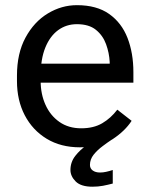

<svg xmlns="http://www.w3.org/2000/svg" viewBox="-20 -558 571 740"><path d="M288.1 9.8Q214.4 9.8 159.9 -23.2Q105.5 -56.2 75.4 -113.8Q45.4 -171.4 45.4 -245.6V-266.6Q45.4 -352.5 78.4 -413.3Q111.3 -474.1 164.3 -506.1Q217.3 -538.1 276.4 -538.1Q352.5 -538.1 400.6 -504.2Q448.7 -470.2 471.4 -411.9Q494.1 -353.5 494.1 -279.8V-239.3H99.6V-312.5H402.8V-319.3Q400.9 -354.5 388.7 -387.9Q376.5 -421.4 349.6 -443.1Q322.8 -464.8 276.4 -464.8Q235.4 -464.8 203.9 -441.7Q172.4 -418.5 154.5 -374.3Q136.7 -330.1 136.7 -266.6V-245.6Q136.7 -195.3 155.3 -154.1Q173.8 -112.8 209 -88.1Q244.1 -63.5 293 -63.5Q340.8 -63.5 374 -83Q407.2 -102.5 432.1 -135.3L487.3 -92.3Q461.9 -53.2 414.3 -21.7Q366.7 9.8 288.1 9.8ZM336.4 161.6Q292 161.6 271.7 141.4Q251.5 121.1 251.5 97.2Q251.5 66.9 270 43Q288.6 19 315.2 1Q341.8 -17.1 365.2 -30.3L412.6 -21Q403.3 -14.6 394 -8.3Q384.8 -2 376 4.9Q355 20.5 340.8 38.3Q326.7 56.2 326.7 77.6Q326.7 91.3 337.4 99.1Q348.1 106.9 365.7 106.9Q377 106.9 389.2 104.2Q401.4 101.6 414.6 97.2V149.4Q396 154.3 377 158Q357.9 161.6 336.4 161.6Z"/></svg>

Font: Heebo
Style: Regular
Weight: 400
Designer: Oded Ezer
Foundry: Ezer Type House
Version: Version 3.100